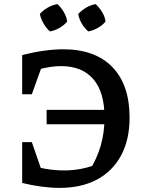

<svg xmlns="http://www.w3.org/2000/svg" viewBox="-20 -906 701 935"><path d="M270 9Q230 9 183.5 3Q137 -3 88 -15L115 -105Q160 -91 204 -83.5Q248 -76 293 -76Q336 -76 378.5 -84.5Q421 -93 462 -110L416 -76Q452 -133 470.5 -197Q489 -261 489 -334Q489 -457 434.5 -520.5Q380 -584 278 -584Q244 -584 205 -576.5Q166 -569 121 -552L88 -638Q200 -666 288 -666Q443 -666 527 -579.5Q611 -493 611 -333Q611 -226 570 -149.5Q529 -73 453 -32Q377 9 270 9ZM204 -14 88 -15V-214H135ZM88 -447V-638L204 -639L135 -447ZM207 -301V-371H554V-301ZM260 -886Q278 -869 291 -847Q304 -825 307 -801Q292 -783 269.5 -770Q247 -757 223 -753Q206 -768 192.5 -791Q179 -814 174 -838Q190 -856 212.5 -869Q235 -882 260 -886ZM446 -886Q464 -869 477.5 -847Q491 -825 494 -801Q479 -783 456 -770Q433 -757 410 -753Q391 -769 378 -791.5Q365 -814 361 -838Q378 -856 400 -869Q422 -882 446 -886Z"/></svg>

Font: Piazzolla 24pt SemiBold
Style: Regular
Weight: 600
Designer: Juan Pablo del Peral
Foundry: Huerta Tipografica
Version: Version 2.005